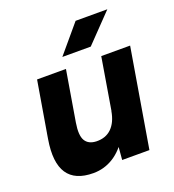

<svg xmlns="http://www.w3.org/2000/svg" viewBox="-130 -802 832 916"><g transform="rotate(-20 286.0 -344.0)"><path d="M346.1 -92 414.1 -500H560.7L476.7 0H338.4ZM253.4 -125.6Q301.1 -124.2 330.7 -153.1Q360.4 -182.1 369.9 -237.1L415.6 -235.9Q402.3 -158.1 370.1 -102.3Q337.8 -46.6 291.1 -17.3Q244.4 12 188.7 12Q96.1 12 58.7 -44.3Q21.3 -100.7 40.3 -214.6L45 -243.4H191.9Q181.6 -181.2 197.7 -154.1Q213.7 -127.1 253.4 -125.6ZM88.3 -500H234.9L191.9 -243.4L43.9 -236.2ZM356.7 -700H517.8L382.5 -559.6H238.3Z"/></g></svg>

Font: Oak Sans Light Italic
Style: Regular
Weight: 400
Italic angle: -9.5°
Foundry: Erik Kennedy, Walven
Version: Version 1.000;Glyphs 3.1.2 (3151)